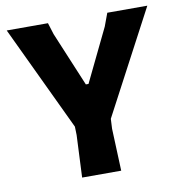

<svg xmlns="http://www.w3.org/2000/svg" viewBox="-75 -714 739 784"><g transform="rotate(-10 295.0 -322.5)"><path d="M587 -645 360 -216 358 -175 365 0H203L211 -175L210 -210L4 -645H175L190 -597L284 -372H295L401 -591L421 -645Z"/></g></svg>

Font: Alegreya Sans ExtraBold
Style: Regular
Weight: 800
Designer: Juan Pablo del Peral
Foundry: Huerta Tipografica
Version: Version 2.007